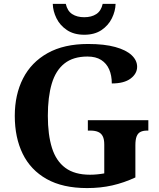

<svg xmlns="http://www.w3.org/2000/svg" viewBox="-20 -948 810 978"><path d="M423.6 10Q299.5 10 217.8 -36Q136.1 -82 95.7 -164.5Q55.3 -247 55.3 -358Q55.3 -466 97.4 -548.5Q139.5 -631 222.7 -677.5Q305.9 -724 428.5 -724Q511.7 -724 567.1 -708.6Q622.5 -693.3 650.5 -666.9Q678.5 -640.5 678.5 -607.9Q678.5 -573 645.4 -547.9Q612.3 -522.9 549.5 -522.9Q549.5 -563.7 536.1 -594.4Q522.8 -625 495.5 -642.5Q468.2 -660 425.6 -660Q352.8 -660 308.3 -624.6Q263.7 -589.3 243.7 -521.9Q223.7 -454.5 223.7 -358Q223.7 -261.5 244.7 -194.6Q265.7 -127.7 313 -92.9Q360.2 -58 438.5 -58Q457 -58 475.6 -59.9Q494.2 -61.7 511.1 -64.8V-211.9Q511.1 -239 503.1 -254.3Q495.1 -269.7 479.5 -276.2Q463.9 -282.8 440.2 -282.8H427.5V-335.8H735.6V-282.8H728.7Q708.5 -282.8 695.4 -276Q682.2 -269.3 675.9 -253.1Q669.6 -237 669.6 -207.9V-44.1Q611.4 -17.1 551.8 -3.5Q492.1 10 423.6 10ZM409.1 -771Q356.9 -771 321.2 -794.7Q285.6 -818.4 267.7 -854.9Q249.8 -891.3 248.8 -928.3H315.1Q323.1 -892.3 347.6 -876.3Q372.1 -860.3 409.1 -860.3Q446.1 -860.3 470.6 -876.3Q495.1 -892.3 503.1 -928.3H568.8Q567.8 -891.3 549.9 -854.9Q532 -818.4 496.9 -794.7Q461.7 -771 409.1 -771Z"/></svg>

Font: Noto Serif Khmer
Style: Regular
Weight: 400
Designer: Danh Hong and the Monotype Design Team
Foundry: Monotype Imaging Inc.
Version: Version 2.003